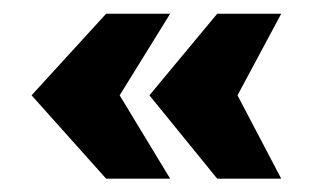

<svg xmlns="http://www.w3.org/2000/svg" viewBox="-20 -305 469 284"><path d="M137 -40.7H231.7L157 -164L231.7 -284.7H137L26.7 -164ZM301.3 -40.7H396L331.3 -164L396 -284.7H301.3L201 -164Z"/></svg>

Font: Jomhuria
Style: Regular
Weight: 400
Designer: Arabic design by Kourosh Beigpour, Latin design by Eben Sorkin, engineering by Lasse Fister and Khaled Hosney
Version: Version 1.0010